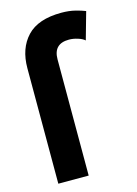

<svg xmlns="http://www.w3.org/2000/svg" viewBox="-113 -797 611 859"><g transform="rotate(-15 192.5 -367.5)"><path d="M188.5 -538.1V0H47.9V-535.2Q47.9 -626 99.1 -680.7Q150.4 -735.4 258.8 -735.4Q293.9 -735.4 321.5 -728.5Q349.1 -721.7 368.2 -713.9L332.5 -587.4Q321.8 -597.2 300.8 -603.8Q279.8 -610.4 260.3 -610.4Q188.5 -610.4 188.5 -538.1Z"/></g></svg>

Font: Giphurs
Style: Bold
Weight: 700
Version: Version 0.920; ttfautohint (v1.8.4.7-5d5b)